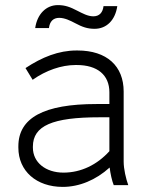

<svg xmlns="http://www.w3.org/2000/svg" viewBox="-20 -726 590 753"><path d="M283 -684C256 -698 236 -706 207 -706C161 -706 126 -671 118 -616H172C175 -642 189 -656 212 -656C234 -656 256 -645 275 -635C303 -620 323 -613 351 -613C398 -613 432 -647 440 -702H386C383 -677 370 -662 346 -662C324 -662 303 -674 283 -684ZM226 7C291 7 356 -20 410 -69C413 -45 419 -17 426 0H483C474 -25 465 -63 465 -92V-367C465 -467 399 -528 284 -528H280C210 -528 145 -502 80 -459L108 -413C160 -450 221 -471 276 -471H281C362 -471 409 -432 409 -364V-318H358C152 -318 52 -264 52 -152V-147C52 -55 123 7 226 7ZM229 -49C159 -49 109 -89 109 -147V-151C109 -233 186 -266 370 -266H409V-133C361 -80 298 -49 229 -49Z"/></svg>

Font: Fixel Text Light
Style: Regular
Weight: 300
Width: 4
Designer: AlfaBravo + MacPaw
Foundry: Kyrylo Tkachov, Marchela Mozhyna, Serhii Makarenko, Maria Weinstein, Zakhar Kryvoshyya
Version: Version 1.211